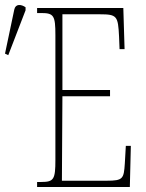

<svg xmlns="http://www.w3.org/2000/svg" viewBox="-30 -746 581 766"><path d="M3 -526 72 -705V-717C55 -729 32 -732 27 -708L-10 -532ZM118 0H488L492 -164H472L468 -94C464 -33 461 -25 396 -25H217L219 -362H409V-387H219V-689H369C437 -689 441 -682 445 -600L447 -550H467L462 -714H118V-694H135C185 -694 191 -683 191 -606V-108C191 -31 185 -20 135 -20H118Z"/></svg>

Font: Noto Serif ExtraCondensed Thin
Style: Regular
Weight: 100
Width: 2
Designer: Monotype Design Team
Foundry: Monotype Imaging Inc.
Version: Version 2.013